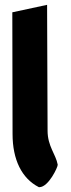

<svg xmlns="http://www.w3.org/2000/svg" viewBox="-20 -765 294 795"><path d="M141 10H143C181 10 220 -74 219 -83C211 -127 177 -159 177 -224L175 -745L31 -714L32 -210C32 -104 70 -26 141 10Z"/></svg>

Font: Bluebird
Style: SfBdNrw
Weight: 700
Designer: Jasper
Foundry: Cannot Into Space Fonts
Version: Version 0.98